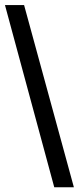

<svg xmlns="http://www.w3.org/2000/svg" viewBox="-20 -745 318 774"><path d="M77.1 -724.6 277.8 9.8H198.7L0 -724.6Z"/></svg>

Font: Arimo
Style: Regular
Weight: 400
Designer: Steve Matteson
Foundry: Monotype Imaging Inc.
Version: Version 1.33